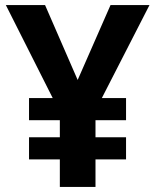

<svg xmlns="http://www.w3.org/2000/svg" viewBox="-20 -734 612 754"><path d="M285 -420 414 -714H567L380 -349H475V-262H355V-195H475V-108H355V0H215V-108H94V-195H215V-262H94V-349H187L3 -714H157Z"/></svg>

Font: RS Noto Sans
Style: Bold
Weight: 700
Designer: Monotype Design Team
Foundry: Monotype Imaging Inc.
Version: Version 3.10